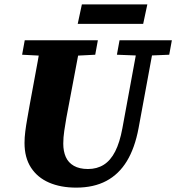

<svg xmlns="http://www.w3.org/2000/svg" viewBox="-20 -839 805 877"><path d="M218 -582 81 -589 93 -655H427L415 -589L276 -582ZM328 18Q257 18 204 -5Q151 -28 121.5 -73.5Q92 -119 92 -186Q92 -211 95.5 -238.5Q99 -266 104 -294L116 -362Q125 -411 134 -459.5Q143 -508 152 -557Q161 -606 169 -655H350L283 -300Q278 -271 273.5 -241Q269 -211 269 -183Q269 -148 280.5 -122Q292 -96 317.5 -81.5Q343 -67 382 -67Q423 -67 454 -86.5Q485 -106 506 -147Q527 -188 539 -253L613 -655H687L613 -254Q596 -163 559.5 -103Q523 -43 465.5 -12.5Q408 18 328 18ZM618 -585 514 -589 526 -655H765L753 -589L656 -585ZM335 -730 354 -819H653L634 -730Z"/></svg>

Font: Source Serif 4 ExtraBold
Style: Italic
Weight: 800
Italic angle: -12°
Designer: Frank Grießhammer
Foundry: Adobe Systems Incorporated
Version: Version 4.004;hotconv 1.0.116;makeotfexe 2.5.65601